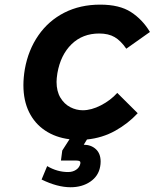

<svg xmlns="http://www.w3.org/2000/svg" viewBox="-20 -578 651 808"><path d="M155 177.5 178.5 121Q221 146 266.5 146Q286 146 300.2 136.5Q314.5 127 318 111Q319 105 317.2 102.2Q315.5 99.5 310.2 98.5Q305 97.5 293 97.5H236.5L242 55.5L272.5 8Q213.5 0.5 169.8 -28.8Q126 -58 102.2 -106.5Q78.5 -155 78.5 -219.5Q78.5 -251 84.5 -287Q99 -368 141.8 -429.5Q184.5 -491 251 -524.8Q317.5 -558.5 401.5 -558.5Q483 -558.5 531.2 -527.2Q579.5 -496 611 -443.5L511.5 -373Q488.5 -406.5 462.5 -421.8Q436.5 -437 397.5 -437Q327.5 -437 281.2 -392Q235 -347 221.5 -270Q218 -247.5 218 -233.5Q218 -194 234.2 -167Q250.5 -140 275.8 -127Q301 -114 328.5 -114Q364.5 -114 404.8 -134.8Q445 -155.5 473.5 -187L559.5 -101.5Q518.5 -57.5 464.5 -27.5Q410.5 2.5 346 9L332.5 31H331Q363 31 383.2 49.5Q403.5 68 403.5 102Q403.5 113 401.5 123Q394.5 163 360 186.5Q325.5 210 277 210Q221.5 210 155 177.5Z"/></svg>

Font: JuliaMono ExtraBold
Style: Italic
Weight: 800
Italic angle: -9°
Monospace: yes
Designer: cormullion
Foundry: corm
Version: Version 0.057; ttfautohint (v1.8.4)